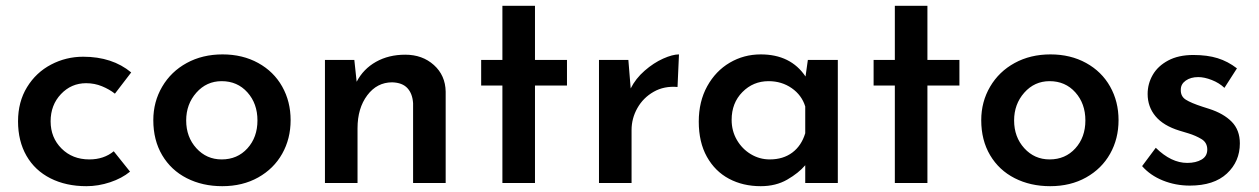

<svg xmlns="http://www.w3.org/2000/svg" viewBox="-20 -629 4329 660"><path d="M277 11Q207 11 153.5 -16Q100 -43 71 -93.5Q42 -144 42 -212Q42 -279 73 -329.5Q104 -380 155.5 -407Q207 -434 266 -434Q366 -434 431 -380L375 -307Q356 -322 330.5 -332.5Q305 -343 276 -343Q225 -343 189.5 -305.5Q154 -268 154 -212Q154 -156 191.5 -118.5Q229 -81 287 -81Q337 -81 371 -109L427 -39Q399 -16 358.5 -2.5Q318 11 277 11Z M745 -442Q814 -442 867.5 -412.5Q921 -383 950 -331.5Q979 -280 979 -216Q979 -152 950 -100.5Q921 -49 867.5 -19Q814 11 744 11Q676 11 622 -16.5Q568 -44 537.5 -95.5Q507 -147 507 -216Q507 -279 537.5 -331Q568 -383 622 -412.5Q676 -442 745 -442ZM742 -81Q796 -81 830.5 -119Q865 -157 865 -215Q865 -273 830.5 -311.5Q796 -350 742 -350Q690 -350 655 -310.5Q620 -271 620 -215Q620 -158 655 -119.5Q690 -81 742 -81Z M1512 -314V0H1400V-274Q1398 -307 1380.5 -326Q1363 -345 1328 -346Q1276 -346 1242.5 -301.5Q1209 -257 1209 -188V0H1097V-423H1198L1206 -348Q1229 -392 1272.5 -416.5Q1316 -441 1373 -441Q1432 -441 1471.5 -405.5Q1511 -370 1512 -314Z M1819 -609V-423H1929V-335H1819V0H1707V-335H1634V-423H1707V-609Z M2314 -442 2309 -330Q2263 -334 2227 -313.5Q2191 -293 2171 -257.5Q2151 -222 2151 -182V0H2039V-423H2140L2148 -325Q2165 -359 2196 -386Q2227 -413 2259.5 -427.5Q2292 -442 2314 -442Z M2860 -423V0H2748V-61Q2725 -34 2686 -11.5Q2647 11 2595 11Q2534 11 2486 -14.5Q2438 -40 2410 -90Q2382 -140 2382 -211Q2382 -280 2411 -332.5Q2440 -385 2488.5 -413.5Q2537 -442 2595 -442Q2698 -442 2749 -366L2757 -423ZM2748 -171V-263Q2736 -302 2701.5 -326Q2667 -350 2622 -350Q2569 -350 2532 -312.5Q2495 -275 2495 -217Q2495 -179 2513 -148Q2531 -117 2561 -99Q2591 -81 2626 -81Q2672 -81 2703.5 -104.5Q2735 -128 2748 -171Z M3168 -609V-423H3278V-335H3168V0H3056V-335H2983V-423H3056V-609Z M3591 -442Q3660 -442 3713.5 -412.5Q3767 -383 3796 -331.5Q3825 -280 3825 -216Q3825 -152 3796 -100.5Q3767 -49 3713.5 -19Q3660 11 3590 11Q3522 11 3468 -16.5Q3414 -44 3383.5 -95.5Q3353 -147 3353 -216Q3353 -279 3383.5 -331Q3414 -383 3468 -412.5Q3522 -442 3591 -442ZM3588 -81Q3642 -81 3676.5 -119Q3711 -157 3711 -215Q3711 -273 3676.5 -311.5Q3642 -350 3588 -350Q3536 -350 3501 -310.5Q3466 -271 3466 -215Q3466 -158 3501 -119.5Q3536 -81 3588 -81Z M3906 -58 3953 -121Q4006 -69 4061 -69Q4091 -69 4110.5 -80.5Q4130 -92 4130 -115Q4130 -139 4110 -151Q4090 -163 4065.5 -170.5Q4041 -178 4034 -180Q3979 -197 3952 -229.5Q3925 -262 3925 -306Q3925 -341 3942.5 -371.5Q3960 -402 3995.5 -421Q4031 -440 4082 -440Q4130 -440 4165.5 -429Q4201 -418 4232 -394L4189 -327Q4171 -344 4145.5 -354Q4120 -364 4099 -364Q4073 -364 4056 -352Q4039 -340 4039 -321Q4038 -298 4056 -286.5Q4074 -275 4114 -262Q4131 -257 4136 -255Q4186 -239 4214 -210.5Q4242 -182 4242 -136Q4242 -74 4197.5 -32.5Q4153 9 4070 9Q4021 9 3977.5 -8.5Q3934 -26 3906 -58Z"/></svg>

Font: Josefin Sans SemiBold
Style: Regular
Weight: 600
Designer: Santiago Orozco
Foundry: Typemade
Version: Version 2.000